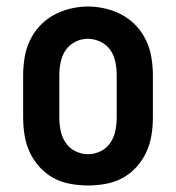

<svg xmlns="http://www.w3.org/2000/svg" viewBox="-20 -561 540 589"><path d="M250 8Q223 8 195.5 3Q168 -2 144 -15Q120 -28 101.5 -48.5Q83 -69 71.5 -93.5Q60 -118 55.5 -145.5Q51 -173 51 -200V-330Q51 -357 55.5 -384.5Q60 -412 71.5 -436.5Q83 -461 102 -481.5Q121 -502 145 -515Q169 -528 196 -534.5Q223 -541 250 -541Q277 -541 304 -534.5Q331 -528 355 -515Q379 -502 398 -481.5Q417 -461 428.5 -436.5Q440 -412 444.5 -384.5Q449 -357 449 -330V-200Q449 -173 444.5 -145.5Q440 -118 428.5 -93.5Q417 -69 398.5 -48.5Q380 -28 356 -15Q332 -2 304.5 3Q277 8 250 8ZM250 -88Q270 -88 288.5 -97Q307 -106 318.5 -123Q330 -140 334 -160Q338 -180 338 -200V-330Q338 -350 334 -370.5Q330 -391 318.5 -407.5Q307 -424 288 -433Q269 -442 249 -442Q229 -442 210.5 -432.5Q192 -423 181 -406.5Q170 -390 166 -370Q162 -350 162 -330V-200Q162 -180 166 -160Q170 -140 181.5 -123Q193 -106 211.5 -97Q230 -88 250 -88Z"/></svg>

Font: iosevka_custom_sans_ss08
Style: Bold
Weight: 700
Designer: Belleve Invis
Foundry: Belleve Invis
Version: Version 10.3.0; ttfautohint (v1.8.3)